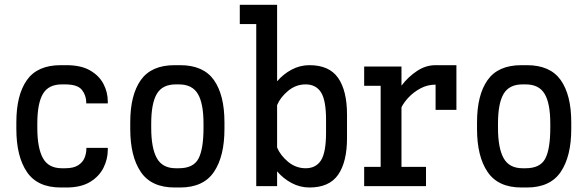

<svg xmlns="http://www.w3.org/2000/svg" viewBox="-20 -789 2491 814"><path d="M237.3 5.9Q138.7 5.9 94 -60.1Q49.3 -126 49.3 -242.2V-270.5Q49.3 -386.2 94 -449.5Q138.7 -512.7 237.3 -512.7H261.2Q323.2 -512.7 361.8 -490.5Q400.4 -468.3 418.7 -433.1Q437 -397.9 437 -358.9V-350.6H345.7V-354Q345.7 -384.3 327.4 -407.7Q309.1 -431.2 255.9 -431.2H242.2Q185.5 -431.2 161.9 -390.9Q138.2 -350.6 138.2 -265.1V-247.1Q138.2 -161.6 161.9 -118.7Q185.5 -75.7 242.2 -75.7H256.3Q291.5 -75.7 311 -88.1Q330.6 -100.6 338.4 -119.6Q346.2 -138.7 346.2 -158.7V-162.1H437V-153.8Q437 -114.7 418.9 -78.1Q400.9 -41.5 362.1 -17.8Q323.2 5.9 261.7 5.9Z M720.2 5.9Q621.6 5.9 576.9 -60.1Q532.2 -126 532.2 -242.2V-270.5Q532.2 -386.2 576.9 -449.5Q621.6 -512.7 720.2 -512.7H743.7Q842.3 -512.7 887 -449.5Q931.6 -386.2 931.6 -270.5V-242.2Q931.6 -126 887 -60.1Q842.3 5.9 743.7 5.9ZM725.1 -431.2Q668.5 -431.2 644.8 -390.9Q621.1 -350.6 621.1 -265.1V-247.1Q621.1 -161.6 644.8 -118.7Q668.5 -75.7 725.1 -75.7H738.3Q799.8 -75.7 821.3 -116.2Q842.8 -156.7 842.8 -247.1V-265.1Q842.8 -350.6 818.8 -390.9Q794.9 -431.2 738.3 -431.2Z M1066.4 0V-687H996.6V-768.6H1154.8V-444.3Q1181.2 -475.1 1216.6 -493.9Q1252 -512.7 1292 -512.7Q1376 -512.7 1413.6 -458.5Q1451.2 -404.3 1451.2 -303.2V-203.6Q1451.2 -102.5 1413.6 -48.3Q1376 5.9 1292 5.9Q1252 5.9 1216.6 -12.9Q1181.2 -31.7 1154.8 -62.5V0ZM1275.9 -431.2Q1234.4 -431.2 1201.4 -403.8Q1168.5 -376.5 1154.8 -343.3V-163.6Q1168.5 -130.4 1201.4 -103Q1234.4 -75.7 1275.9 -75.7Q1319.3 -75.7 1340.8 -109.1Q1362.3 -142.6 1362.3 -226.1V-280.8Q1362.3 -364.3 1340.8 -397.7Q1319.3 -431.2 1275.9 -431.2Z M1523.9 0V-81.5H1593.8V-425.3H1523.9V-506.8H1682.1V-425.8Q1709.5 -462.4 1747.1 -487.5Q1784.7 -512.7 1826.7 -512.7H1915V-323.2H1826.7V-430.2Q1792.5 -430.2 1763.2 -414.6Q1733.9 -398.9 1712.9 -376.7Q1691.9 -354.5 1682.1 -334V-81.5H1786.1V0Z M2190.4 5.9Q2091.8 5.9 2047.1 -60.1Q2002.4 -126 2002.4 -242.2V-270.5Q2002.4 -386.2 2047.1 -449.5Q2091.8 -512.7 2190.4 -512.7H2213.9Q2312.5 -512.7 2357.2 -449.5Q2401.9 -386.2 2401.9 -270.5V-242.2Q2401.9 -126 2357.2 -60.1Q2312.5 5.9 2213.9 5.9ZM2195.3 -431.2Q2138.7 -431.2 2115 -390.9Q2091.3 -350.6 2091.3 -265.1V-247.1Q2091.3 -161.6 2115 -118.7Q2138.7 -75.7 2195.3 -75.7H2208.5Q2270 -75.7 2291.5 -116.2Q2313 -156.7 2313 -247.1V-265.1Q2313 -350.6 2289.1 -390.9Q2265.1 -431.2 2208.5 -431.2Z"/></svg>

Font: Kay Pho Du SemiBold
Style: Regular
Weight: 600
Designer: Victor Gaultney, Khu Oo Reh
Foundry: SIL International
Version: Version 3.000